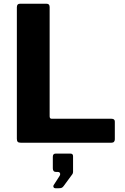

<svg xmlns="http://www.w3.org/2000/svg" viewBox="-20 -762 667 1025"><path d="M70 -723Q70 -742 86 -742H229Q245 -742 245 -724V-141Q245 -128 256 -128H575Q593 -128 593 -113V-18Q593 -10 588.5 -5Q584 0 574 0H92Q79 0 74.5 -5Q70 -10 70 -21V-723ZM276 243Q269 243 266 237.5Q263 232 266 227L297 179Q303 170 300.5 163Q298 156 289 156H280Q262 156 262 137V75Q262 58 277 58H356Q370 58 370 72V156Q370 159 369 162Q368 165 367 167L320 231Q315 238 309.5 240.5Q304 243 292 243Z"/></svg>

Font: Libre Franklin
Style: Bold
Weight: 700
Designer: Pablo Impallari, Rodrigo Fuenzalida, Nhung Nguyen
Foundry: Impallari Type
Version: Version 3.000